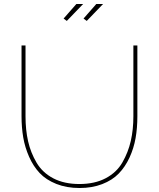

<svg xmlns="http://www.w3.org/2000/svg" viewBox="-20 -938 796 963"><path d="M378 -15Q455 -15 510 -44Q565 -73 594 -123.5Q623 -174 636 -231Q649 -288 649 -355V-710H669V-355Q669 -296 660 -245Q651 -194 629.5 -147.5Q608 -101 575.5 -67.5Q543 -34 492.5 -14.5Q442 5 379 5Q314 5 262.5 -15.5Q211 -36 179 -70Q147 -104 126 -151.5Q105 -199 96.5 -249Q88 -299 88 -355V-710H108V-355Q108 -286 121 -229Q134 -172 163.5 -122Q193 -72 247.5 -43.5Q302 -15 378 -15ZM397 -918 315 -833 299 -845 363 -918ZM497 -918 415 -833 399 -845 463 -918Z"/></svg>

Font: Raleway
Style: Thin
Weight: 100
Designer: Matt McInerney, Pablo Impallari, Rodrigo Fuenzalida
Foundry: Matt McInerney, Pablo Impallari, Rodrigo Fuenzalida
Version: Version 3.000